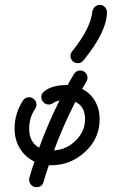

<svg xmlns="http://www.w3.org/2000/svg" viewBox="-20 -680 470 790"><path d="M390 -660Q403 -660 411.5 -651Q420 -642 420 -630Q420 -550 323 -431Q314 -420 300 -420Q287 -420 278.5 -429Q270 -438 270 -450Q270 -460 277 -469Q353 -563 360 -633Q362 -644 370.5 -652Q379 -660 390 -660ZM310 -390Q323 -390 331.5 -381Q340 -372 340 -360Q340 -352 336 -345Q327 -330 318 -314Q352 -297 371 -264Q390 -231 390 -190Q390 -110 330 -55Q270 0 190 0Q185 0 181 0Q170 31 159 69Q153 90 130 90Q117 90 108.5 81Q100 72 100 60Q100 54 101 51Q111 16 122 -15Q84 -33 62 -69Q40 -105 40 -150Q40 -214 75 -267Q84 -280 100 -280Q112 -280 121 -271Q130 -262 130 -250Q130 -241 125 -233Q100 -196 100 -150Q100 -96 141 -72Q178 -173 225 -267Q209 -263 197 -255Q191 -250 180 -250Q168 -250 159 -259Q150 -268 150 -280Q150 -298 170 -310Q190 -322 211 -326Q232 -330 250 -330Q254 -330 258 -330Q271 -353 284 -375Q294 -390 310 -390ZM290 -261Q241 -165 202 -61Q255 -65 292.5 -102.5Q330 -140 330 -190Q330 -242 290 -261Z"/></svg>

Font: Pecita
Style: Book
Weight: 400
Width: 7
Version: Version 4.3